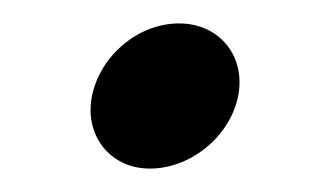

<svg xmlns="http://www.w3.org/2000/svg" viewBox="-20 -120 264 164"><path d="M59 -40C51 -6 73 24 108 24C142 24 175 -2 183 -36C191 -71 168 -100 133 -100C99 -100 67 -74 59 -40Z"/></svg>

Font: Electronic
Style: TiIt
Weight: 900
Version: Version 1.011